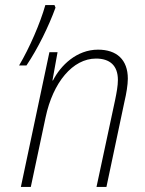

<svg xmlns="http://www.w3.org/2000/svg" viewBox="-20 -734 569 754"><path d="M55 -477H84C129 -544 171 -630 198 -704L194 -714H158C138 -643 96 -546 55 -477ZM62 0H101L159 -273C188 -411 266 -504 357 -504C411 -504 443 -477 443 -420C443 -397 438 -370 432 -341L359 0H398L469 -336C476 -365 482 -401 482 -425C482 -500 438 -539 365 -539C281 -539 218 -477 188 -418H186L206 -529H174Z"/></svg>

Font: Noto Sans SemiCondensed ExtraLight
Style: Italic
Weight: 200
Width: 4
Italic angle: -12°
Designer: Monotype Design Team
Foundry: Monotype Imaging Inc.
Version: Version 2.013